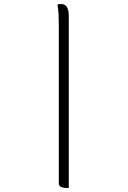

<svg xmlns="http://www.w3.org/2000/svg" viewBox="-20 -783 640 963"><path d="M268 -760Q277 -763 285 -763Q307 -763 316 -747Q325 -731 325 -703V160H315Q299 160 287 155Q275 150 275 137V-653Q275 -681 274 -707.5Q273 -734 268 -760Z"/></svg>

Font: Recursive Mn Csl St Lt
Style: Regular
Weight: 300
Monospace: yes
Version: Version 1.079;hotconv 1.0.112;makeotfexe 2.5.65598; ttfautoh